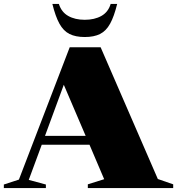

<svg xmlns="http://www.w3.org/2000/svg" viewBox="-34 -955 900 975"><path d="M767.5 -46 845.5 -19V0H412V-19L495 -45L420.5 -220H178L112 -41.5L199 -18V0H-14.5V-18L62 -43L320 -715H477ZM194.5 -265H401L290 -524.5ZM396.5 -854.5Q446 -854.5 480.8 -874Q515.5 -893.5 528 -935H561Q545.5 -871.5 525.2 -834.8Q505 -798 474.2 -782.5Q443.5 -767 396.5 -767Q349.5 -767 318.8 -782.5Q288 -798 267.8 -834.8Q247.5 -871.5 232 -935H265Q278 -893.5 312.5 -874Q347 -854.5 396.5 -854.5Z"/></svg>

Font: Newsreader 72pt ExtraBold
Style: Regular
Weight: 800
Designer: Hugues Gentile
Foundry: Production Type
Version: Version 1.003; ttfautohint (v1.8.3)